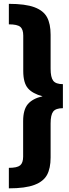

<svg xmlns="http://www.w3.org/2000/svg" viewBox="-20 -860 364 1019"><path d="M27 -839.6Q114.2 -839.6 162.4 -821.7Q210.6 -803.8 229.6 -768.5Q248.6 -733.2 248.6 -675.6V-495Q248.6 -450 262.3 -431.7Q276 -413.4 313.8 -413.4V-285.8Q276 -285.8 262.3 -267.9Q248.6 -250 248.6 -205V-24.4Q248.6 33.2 229.6 68.2Q210.6 103.2 162.4 121.4Q114.2 139.6 27 139.6V30.8Q70.8 30.8 86.8 17.7Q102.8 4.6 102.8 -28.8V-216.8Q102.8 -278.6 128.4 -308Q154 -337.4 206 -349Q153.2 -362.6 128.3 -391.4Q103.4 -420.2 103.4 -483.2V-671.2Q103.4 -704.6 87.4 -717.7Q71.4 -730.8 27 -730.8Z"/></svg>

Font: Firava
Style: Regular
Weight: 400
Designer: Carrois Corporate & Edenspiekermann AG
Foundry: Greg Finn Gibson
Version: Version 5.000